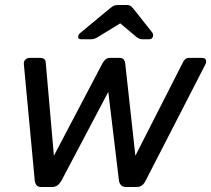

<svg xmlns="http://www.w3.org/2000/svg" viewBox="-20 -753 850 773"><path d="M101 -520H142Q162 -520 164 -503L197 -126L393 -499Q397 -506 404 -513Q411 -520 424 -520H461Q474 -520 478.5 -513Q483 -506 484 -499L525 -126L717 -503Q719 -508 725 -514Q731 -520 742 -520H792Q806 -520 809 -511.5Q812 -503 806 -492L566 -25Q560 -13 551.5 -6.5Q543 0 529 0H488Q464 0 459 -25L416 -383L227 -25Q220 -13 211 -6.5Q202 0 188 0H147Q134 0 128 -6.5Q122 -13 120 -25L76 -495Q75 -505 81.5 -512.5Q88 -520 101 -520ZM295 -606Q295 -614 304 -621L421 -718Q434 -729 441.5 -731Q449 -733 457 -733H487Q496 -733 502 -731Q508 -729 517 -718L593 -622Q598 -615 596 -607Q593 -595 581 -595H553Q547 -595 542 -597Q537 -599 532 -602L464 -659L371 -602Q365 -599 360 -597Q355 -595 348 -595H306Q293 -595 295 -606Z"/></svg>

Font: SVN-Rubik
Style: Italic
Weight: 400
Italic angle: -12°
Designer: Hubert and Fischer
Foundry: Hubert & Fischer
Version: Version 2.101; ttfautohint (v1.8.3)